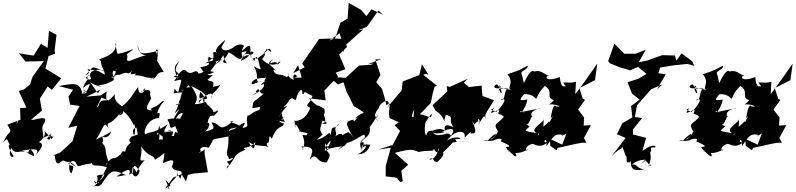

<svg xmlns="http://www.w3.org/2000/svg" viewBox="-27 -1018 5391 1301"><path d="M93 -199C107 -203 77 -167 46 -156C38 -89 46 -158 -7 -52C40 -105 6 -49 68 -17C42 -59 5 -43 64 37C66 56 20 45 49 -16C80 38 103 -8 165 16C175 -31 193 -54 138 -15C201 -21 214 52 195 37C155 21 173 17 122 2C193 -6 257 -23 210 41C239 0 292 -46 225 -58C218 -34 303 -94 269 -137C282 -116 305 -106 320 -75C350 -111 330 -74 314 -106C315 -72 307 -62 292 -82C342 -132 344 -116 267 -85C264 -138 249 -152 275 -188C285 -217 286 -227 200 -206H183L257 -269L243 -349L296 -432L325 -409L388 -488L281 -553L302 -638L346 -654L343 -678L356 -782L305 -809L295 -693L251 -722L201 -641L101 -657L146 -601L270 -604L193 -497L177 -446L135 -412L100 -402L152 -288L109 -286L112 -207L23 -173L46 -133L75 -165Z M864 -92C825 -60 877 -28 887 -62C814 -45 808 48 844 11C762 2 836 11 750 55C741 47 708 61 685 115C693 93 705 57 721 105C665 -14 713 1 657 -60C638 -28 693 -49 661 -99C693 -69 725 -107 727 -131C730 -118 616 -73 622 -70C682 -157 674 -209 711 -143C688 -195 719 -175 706 -185C723 -180 774 -228 792 -263C755 -209 831 -252 800 -270C815 -260 846 -239 884 -162C879 -201 896 -169 885 -107C882 -91 855 -147 898 -153L907 -107ZM1037 -648C1016 -704 1046 -678 1043 -673C966 -656 905 -633 906 -717C916 -634 964 -642 973 -646C885 -627 848 -592 833 -611C849 -685 792 -614 876 -684C859 -685 827 -659 769 -654C766 -663 744 -758 761 -714C751 -682 751 -650 645 -616C670 -585 663 -614 664 -618C642 -575 687 -548 682 -512C616 -555 612 -537 566 -550C573 -538 590 -523 551 -506C616 -573 579 -576 691 -529C674 -555 554 -555 590 -486C595 -469 512 -486 591 -512C549 -511 571 -470 570 -483C570 -483 548 -460 535 -421C613 -486 571 -421 554 -389C535 -410 525 -379 569 -393C512 -406 548 -416 564 -389C530 -383 528 -383 531 -380C518 -468 464 -451 370 -435L468 -410L437 -364L448 -309L512 -300L436 -152L496 -166L464 -60L380 16L331 36L344 35C355 141 391 57 406 72C459 95 422 52 488 111C429 87 463 66 429 100C461 48 423 135 457 157C495 71 433 127 441 83C510 47 472 129 527 102C585 87 561 97 596 87C599 117 636 92 697 116C663 180 677 162 644 212C640 251 587 172 620 227C665 175 584 172 681 164C681 164 674 192 597 254C631 226 624 261 661 230C725 133 732 125 827 169C819 167 801 174 763 179C844 115 863 127 848 165C865 183 826 164 874 155C876 89 888 97 919 140C903 208 852 173 874 113C919 173 874 154 953 68C897 79 943 43 929 -25C987 55 1012 25 1023 64C1023 64 1085 31 1098 0C1104 67 1089 -30 1126 6C1128 -58 1069 -64 1134 -72C1037 -59 1084 -94 1025 -54C1017 -71 1054 9 1067 -61C1024 -2 1057 -29 1056 -164C1032 -149 1056 -57 1109 -115C1048 -133 1130 -120 1133 -140C1093 -119 1066 -110 1109 -175C997 -103 990 -131 959 -108C940 -113 966 -218 1055 -219C1038 -206 1075 -268 1038 -249C1055 -322 1110 -343 1070 -330C1025 -279 979 -293 1003 -269C946 -271 971 -303 998 -352C978 -396 1002 -378 985 -406C918 -417 909 -356 953 -420C965 -404 911 -351 909 -428C871 -382 863 -345 790 -289C836 -292 734 -315 752 -381C701 -321 687 -317 695 -397C636 -357 630 -370 712 -336C624 -350 656 -296 630 -292L668 -373L560 -363C578 -374 610 -384 653 -412C627 -385 656 -359 585 -460C639 -424 676 -438 649 -430C622 -449 679 -430 745 -477C733 -528 731 -550 760 -532C750 -578 781 -536 730 -489C756 -532 755 -474 728 -496C786 -522 782 -507 780 -510C865 -548 820 -495 869 -539C828 -487 919 -540 886 -507C949 -511 953 -483 1021 -492C965 -470 1002 -470 995 -487C1035 -468 1026 -537 1083 -529L1038 -605L1046 -688Z M1091 260 1147 185 1203 162 1233 211 1246 167 1285 158 1382 149 1359 22 1360 -11C1358 13 1281 27 1350 2C1319 20 1318 -39 1387 -17C1439 -95 1381 -63 1521 -94C1526 15 1491 2 1526 60C1580 38 1536 76 1510 76C1545 117 1507 92 1510 124C1585 33 1548 32 1638 -4C1597 -28 1675 -2 1706 -63C1692 -49 1710 38 1656 -58C1704 -18 1770 -40 1799 -17C1771 -37 1779 -49 1794 -54C1801 -106 1798 -102 1815 -77C1851 -178 1890 -146 1897 -182C1850 -188 1879 -214 1843 -187C1885 -196 1918 -258 1885 -205C1846 -225 1828 -200 1905 -192C1860 -256 1906 -278 1857 -221C1924 -320 1942 -308 1891 -289C1951 -344 1915 -336 1953 -353C2001 -317 1958 -367 2022 -418C2013 -343 2052 -387 2048 -484C2058 -502 1926 -484 1980 -495C1997 -506 1950 -537 1963 -477C1890 -504 1955 -549 1918 -494C1863 -532 1839 -487 1821 -559C1792 -528 1847 -558 1842 -537C1818 -581 1763 -578 1825 -618C1766 -557 1852 -626 1853 -579C1893 -618 1868 -587 1862 -603C1865 -580 1797 -559 1749 -618C1795 -673 1740 -643 1778 -680C1768 -698 1798 -672 1812 -664C1796 -718 1794 -667 1712 -620C1691 -640 1700 -598 1665 -645C1725 -662 1660 -689 1667 -644C1678 -734 1661 -717 1600 -662C1663 -673 1649 -686 1604 -605C1672 -632 1689 -676 1583 -611C1650 -643 1582 -631 1626 -706C1612 -729 1568 -707 1568 -707C1514 -662 1462 -667 1474 -725C1410 -632 1474 -669 1384 -602C1383 -668 1387 -605 1479 -609C1423 -660 1487 -705 1500 -749C1460 -714 1418 -677 1445 -660C1405 -683 1416 -629 1418 -662C1428 -573 1400 -624 1362 -586C1396 -607 1411 -571 1330 -563C1357 -523 1368 -497 1424 -530C1343 -550 1360 -525 1320 -519C1296 -565 1275 -494 1232 -540C1206 -557 1210 -527 1149 -498C1232 -476 1183 -508 1178 -483C1143 -567 1157 -571 1188 -604C1118 -491 1230 -561 1152 -469C1217 -481 1207 -495 1181 -395C1149 -402 1163 -447 1150 -385C1219 -403 1247 -373 1198 -408C1233 -384 1249 -473 1258 -425C1235 -433 1195 -405 1191 -313C1152 -299 1148 -312 1228 -324C1165 -356 1211 -350 1156 -249C1232 -323 1144 -234 1145 -185C1197 -267 1188 -235 1162 -235C1171 -226 1241 -291 1194 -216C1227 -208 1136 -224 1108 -207C1137 -161 1113 -135 1160 -164C1177 -128 1184 -101 1164 -126C1137 -95 1161 -48 1172 -70C1215 -98 1188 -92 1136 -97C1159 -136 1147 -131 1083 -120C1079 -170 1017 -78 1021 -63C1031 -96 1046 -68 1038 -117C1104 -115 1056 -50 1087 -36C1061 6 1110 -64 1045 17C1098 1 1090 10 1077 88C1111 73 1171 43 1137 110C1161 166 1229 105 1195 193C1158 131 1185 211 1177 139C1179 192 1153 179 1111 254C1146 300 1067 160 1108 215L1128 240ZM1373 -364C1387 -322 1322 -372 1319 -319C1371 -391 1434 -407 1400 -346C1421 -411 1408 -361 1468 -444C1444 -431 1399 -431 1414 -426C1434 -478 1398 -461 1379 -477C1445 -534 1405 -496 1380 -513C1445 -596 1452 -607 1418 -594C1486 -617 1508 -636 1422 -573C1528 -665 1458 -663 1511 -589C1458 -594 1498 -613 1522 -663C1562 -649 1581 -610 1608 -621C1631 -662 1662 -672 1696 -603C1703 -633 1717 -660 1733 -567C1732 -564 1763 -526 1693 -570C1740 -488 1686 -444 1753 -471C1690 -454 1674 -432 1679 -460C1711 -505 1780 -479 1782 -498C1730 -440 1815 -462 1828 -477C1738 -478 1729 -417 1758 -452C1776 -427 1733 -399 1673 -364C1758 -423 1677 -370 1722 -415C1727 -414 1750 -349 1785 -406C1683 -309 1691 -352 1683 -285C1732 -288 1744 -308 1730 -273C1672 -256 1660 -224 1652 -239C1629 -169 1679 -166 1614 -149C1671 -237 1567 -141 1542 -134C1613 -114 1627 -109 1618 -175C1581 -139 1580 -157 1523 -130C1534 -158 1540 -137 1599 -165C1534 -200 1509 -185 1557 -200C1444 -109 1478 -183 1406 -189C1429 -147 1428 -142 1359 -126C1387 -135 1419 -218 1347 -173C1416 -209 1358 -165 1396 -230C1444 -246 1401 -211 1449 -261C1441 -288 1448 -252 1416 -262C1424 -283 1351 -312 1353 -363C1353 -363 1306 -323 1331 -397C1380 -332 1348 -378 1348 -329C1370 -341 1366 -315 1293 -312C1310 -345 1320 -360 1268 -436L1339 -398Z M2506 -588 2487 -579 2406 -574 2316 -491 2206 -497 2263 -445 2300 -461 2324 -390 2336 -368 2370 -299 2398 -283 2470 -234C2470 -263 2427 -265 2378 -214C2469 -261 2415 -185 2441 -258C2365 -204 2374 -180 2367 -207C2308 -194 2312 -184 2370 -80C2321 -149 2381 -95 2334 -119C2365 -136 2279 -107 2286 -86C2307 -99 2288 -130 2243 -93C2269 -123 2215 -142 2274 -181C2221 -122 2227 -191 2214 -102C2204 -142 2189 -83 2117 -71C2149 -91 2187 -138 2158 -103C2134 -154 2142 -131 2156 -197C2158 -209 2227 -171 2151 -180C2207 -186 2153 -253 2171 -244C2175 -280 2178 -279 2136 -300C2113 -300 2074 -347 2066 -352L2180 -338L2171 -404L2263 -500L2248 -525L2313 -549L2271 -648L2330 -705L2324 -700L2305 -755L2219 -757L2135 -754C2112 -720 2089 -685 2065 -652L2021 -588L2037 -562L1960 -522L1965 -531L1993 -576C2006 -534 2018 -492 2029 -449L2007 -411L2090 -368C2073 -309 2030 -308 2075 -288C2047 -199 1972 -193 1968 -202C1975 -145 1979 -145 1970 -163C1976 -185 1967 -171 1985 -168C2000 -129 2013 -139 1997 -128C2073 -116 2063 -105 2057 -113C2021 -66 2108 -104 2022 -103C2055 -28 2010 1 2028 -4C2025 -19 2004 -40 2022 -25C2118 -24 2087 16 2071 64C2127 3 2108 87 2187 82C2235 -4 2181 45 2175 -47C2207 -11 2209 -1 2172 2C2196 -69 2244 -93 2184 -4C2276 -36 2302 -15 2317 -40C2317 -40 2275 -19 2266 -4C2346 -58 2341 -62 2292 -76C2307 -7 2409 -98 2441 -106C2466 -66 2384 -85 2426 4C2412 -62 2471 -29 2482 -40C2468 10 2436 28 2394 27C2433 20 2485 -59 2426 -16C2459 -73 2412 -57 2415 -35C2427 -98 2487 -71 2479 -161C2460 -80 2500 -188 2463 -139C2511 -192 2538 -257 2531 -231C2570 -267 2504 -214 2528 -209C2538 -164 2512 -252 2509 -245C2533 -221 2488 -220 2541 -289C2539 -310 2607 -363 2607 -313L2590 -308L2583 -342L2562 -415L2522 -461L2551 -510L2516 -615L2555 -617L2463 -582ZM2274 -791 2303 -700 2297 -661 2322 -719 2435 -819 2399 -813 2459 -836 2537 -947 2568 -917 2490 -955 2456 -909 2420 -951 2336 -998 2328 -892 2280 -864 2244 -759 2202 -743 2329 -829Z M2876 -513 2832 -582 2814 -509 2702 -466 2694 -405 2599 -292 2615 -319 2608 -246 2613 -218 2690 -183 2713 -214 2646 -170 2684 -130 2634 -36 2538 -5 2621 -17 2587 106 2586 177 2661 186 2687 218 2702 209 2692 138 2667 162 2739 98 2649 18C2769 -16 2772 -1 2811 12C2840 5 2842 6 2917 2C2874 11 2949 -12 2914 -55C2923 -32 2897 1 2940 16C2934 -42 2996 7 2955 -39C2947 6 2920 68 2883 63C2914 32 2918 108 2923 62C2900 68 2924 80 2937 79C3006 19 2965 7 2972 19C2947 38 3039 -42 3037 -51C3086 -60 3061 -54 3059 -76C3133 -70 3070 -110 3002 -66C3057 -142 3140 -142 3119 -79C3099 -69 3187 -150 3161 -115C3221 -101 3181 -172 3173 -198C3205 -155 3169 -174 3214 -197C3201 -217 3237 -218 3216 -176C3265 -257 3251 -231 3273 -194C3247 -244 3264 -242 3320 -339L3242 -368L3236 -438L3150 -428L3116 -457L3144 -485L3021 -429L3000 -435L3004 -399L2904 -305L2924 -269C3009 -215 2968 -156 2994 -241C3065 -217 2992 -218 3059 -138C3067 -153 2968 -201 2988 -134C2942 -158 2912 -130 2886 -128C2946 -93 3023 -138 2962 -121C3048 -167 3067 -136 3015 -85C3045 -98 3011 -113 3008 -114C2914 -88 2918 -111 2893 -136C2901 -125 2870 -144 2862 -101C2846 -103 2850 -191 2861 -196C2861 -196 2884 -234 2900 -248C2892 -199 2882 -240 2789 -248C2783 -215 2743 -209 2781 -277C2781 -277 2771 -228 2773 -154L2802 -227L2892 -320L2904 -380L2918 -431L2935 -436L2841 -511L2856 -518Z M3500 -256C3496 -286 3492 -251 3537 -260C3481 -250 3537 -272 3546 -344C3472 -328 3507 -356 3524 -380C3591 -383 3601 -343 3608 -351C3636 -419 3668 -430 3663 -437C3730 -397 3665 -358 3727 -339C3771 -392 3714 -319 3693 -310C3732 -317 3798 -289 3741 -297C3733 -314 3716 -297 3705 -218C3724 -232 3729 -255 3698 -191C3676 -208 3701 -140 3693 -194C3656 -153 3618 -149 3625 -102C3600 -125 3664 -83 3656 -219C3671 -188 3553 -147 3609 -116C3501 -133 3536 -131 3562 -162C3513 -196 3498 -156 3550 -177C3583 -226 3566 -238 3591 -217C3533 -259 3634 -290 3636 -285L3477 -253ZM3744 0 3752 -16C3808 -27 3860 -42 3918 -51H3947L3930 -83L3977 -170L3928 -167L3931 -222L3890 -276L3937 -341L3922 -349L3897 -427V-420L4005 -475L4020 -587C3971 -517 3923 -446 3871 -380L3876 -464C3833 -453 3819 -461 3789 -459C3822 -397 3822 -480 3803 -432C3796 -438 3775 -412 3766 -496C3660 -455 3665 -511 3696 -503C3661 -513 3638 -548 3593 -533C3585 -543 3563 -543 3525 -459C3517 -455 3521 -478 3507 -519C3494 -535 3561 -552 3547 -573C3506 -552 3498 -542 3411 -515C3464 -454 3399 -421 3439 -408C3400 -416 3380 -422 3422 -398C3428 -394 3394 -430 3354 -414C3374 -358 3385 -400 3346 -441C3340 -461 3285 -412 3367 -420C3360 -470 3326 -399 3437 -423C3373 -425 3410 -330 3362 -340C3406 -359 3402 -329 3337 -260C3329 -268 3275 -269 3320 -285C3265 -217 3346 -284 3357 -269C3337 -230 3360 -258 3387 -226C3341 -171 3311 -187 3347 -127C3330 -88 3298 -67 3297 -76C3340 -91 3356 -148 3278 -66C3225 -76 3262 -55 3321 -67C3337 -78 3387 -88 3367 -60C3449 -25 3427 -23 3400 -22C3438 41 3418 -2 3465 -23C3434 -13 3418 36 3417 -2C3471 60 3482 45 3464 18C3529 24 3577 -34 3541 4C3521 -38 3610 -49 3576 -43C3598 -46 3630 -4 3687 -57C3635 -38 3682 -113 3676 -27C3719 -90 3733 -117 3785 -104C3791 -99 3742 -75 3811 -113L3783 -38L3699 -77L3702 -30Z M4380 108C4402 66 4324 155 4369 105C4399 30 4366 19 4385 7C4382 -23 4385 -20 4412 -18C4421 -24 4405 -54 4326 5L4351 -84L4262 -107L4264 -237L4255 -132L4324 -218L4275 -225L4289 -304L4385 -413L4462 -446L4426 -414L4484 -514L4433 -522L4422 -536L4426 -496L4446 -560L4528 -574L4631 -585L4677 -572L4664 -602L4591 -657L4557 -607L4546 -642L4464 -644L4462 -645L4359 -608L4301 -596L4349 -681L4280 -654H4203L4136 -722L4094 -604L4106 -589L4176 -561L4244 -541L4296 -565L4354 -517L4298 -484L4225 -461L4256 -383L4307 -343L4249 -299L4258 -223L4190 -183L4153 -108L4165 -104L4212 -83L4116 42C4191 -36 4177 13 4193 -35C4181 -44 4191 -20 4217 49C4224 -6 4214 95 4224 82C4285 77 4222 91 4248 73C4243 169 4320 118 4350 138C4270 112 4296 96 4255 96C4305 58 4336 68 4347 63L4316 93L4348 69Z M4824 -256C4820 -286 4816 -251 4861 -260C4805 -250 4861 -272 4870 -344C4796 -328 4831 -356 4848 -380C4915 -383 4925 -343 4932 -351C4960 -419 4992 -430 4987 -437C5054 -397 4989 -358 5051 -339C5095 -392 5038 -319 5017 -310C5056 -317 5122 -289 5065 -297C5057 -314 5040 -297 5029 -218C5048 -232 5053 -255 5022 -191C5000 -208 5025 -140 5017 -194C4980 -153 4942 -149 4949 -102C4924 -125 4988 -83 4980 -219C4995 -188 4877 -147 4933 -116C4825 -133 4860 -131 4886 -162C4837 -196 4822 -156 4874 -177C4907 -226 4890 -238 4915 -217C4857 -259 4958 -290 4960 -285L4801 -253ZM5068 0 5076 -16C5132 -27 5184 -42 5242 -51H5271L5254 -83L5301 -170L5252 -167L5255 -222L5214 -276L5261 -341L5246 -349L5221 -427V-420L5329 -475L5344 -587C5295 -517 5247 -446 5195 -380L5200 -464C5157 -453 5143 -461 5113 -459C5146 -397 5146 -480 5127 -432C5120 -438 5099 -412 5090 -496C4984 -455 4989 -511 5020 -503C4985 -513 4962 -548 4917 -533C4909 -543 4887 -543 4849 -459C4841 -455 4845 -478 4831 -519C4818 -535 4885 -552 4871 -573C4830 -552 4822 -542 4735 -515C4788 -454 4723 -421 4763 -408C4724 -416 4704 -422 4746 -398C4752 -394 4718 -430 4678 -414C4698 -358 4709 -400 4670 -441C4664 -461 4609 -412 4691 -420C4684 -470 4650 -399 4761 -423C4697 -425 4734 -330 4686 -340C4730 -359 4726 -329 4661 -260C4653 -268 4599 -269 4644 -285C4589 -217 4670 -284 4681 -269C4661 -230 4684 -258 4711 -226C4665 -171 4635 -187 4671 -127C4654 -88 4622 -67 4621 -76C4664 -91 4680 -148 4602 -66C4549 -76 4586 -55 4645 -67C4661 -78 4711 -88 4691 -60C4773 -25 4751 -23 4724 -22C4762 41 4742 -2 4789 -23C4758 -13 4742 36 4741 -2C4795 60 4806 45 4788 18C4853 24 4901 -34 4865 4C4845 -38 4934 -49 4900 -43C4922 -46 4954 -4 5011 -57C4959 -38 5006 -113 5000 -27C5043 -90 5057 -117 5109 -104C5115 -99 5066 -75 5135 -113L5107 -38L5023 -77L5026 -30Z"/></svg>

Font: Hussar Lance
Style: ExBdObl
Weight: 700
Foundry: Cannot Into Space Fonts, PlusOne Fonts
Version: Version 2.270